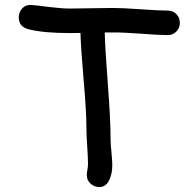

<svg xmlns="http://www.w3.org/2000/svg" viewBox="-20 -760 754 784"><path d="M665 -616.7Q628.9 -616.7 553.7 -622.6Q480.5 -627.9 442.4 -627.4H407.7Q409.2 -560.1 420.9 -408.7Q431.6 -267.6 431.6 -189.5Q431.6 -172.4 435.1 -137.7Q438.5 -103 438.5 -85.4Q438.5 -52.2 427.7 -28.3Q414.1 3.9 385.3 3.9Q365.7 3.9 350.1 -9.8Q334.5 -23.4 334.5 -44.9Q334.5 -52.2 336.9 -66.9Q339.4 -81.5 339.4 -88.9Q339.4 -112.8 336.2 -160.6Q333 -208.5 333 -232.9Q333 -302.7 321.8 -429.2Q310.1 -565.9 308.6 -625.5L264.2 -625Q157.2 -625 96.2 -640.6Q56.6 -650.9 56.6 -689Q56.6 -709 69.3 -724.1Q84 -741.2 106.9 -739.7Q124 -738.8 185.1 -731Q233.9 -725.1 264.2 -725.1Q293.5 -725.1 353 -726.3Q412.6 -727.5 441.9 -727.5Q479.5 -727.5 553.5 -722.2Q627.4 -716.8 665 -716.8Q686 -716.8 700.2 -702.4Q714.4 -688 714.4 -666.5Q714.4 -645.5 700.2 -631.1Q686 -616.7 665 -616.7Z"/></svg>

Font: Bharatayuddha
Style: Regular
Weight: 400
Designer: R.S. Wihananto
Foundry: R.S. Wihananto
Version: Version 2.0.1